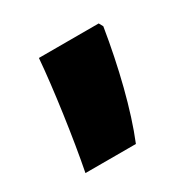

<svg xmlns="http://www.w3.org/2000/svg" viewBox="-79 -226 446 445"><g transform="rotate(-30 143.5 -3.5)"><path d="M33 139H168C198 66 223 -36 239 -135L233 -146H73C67 -70 49 58 33 139Z"/></g></svg>

Font: Noto Sans Gurmukhi Condensed Black
Style: Regular
Weight: 900
Width: 3
Designer: Jelle Bosma - Monotype Design Team
Foundry: Monotype Imaging Inc.
Version: Version 2.004